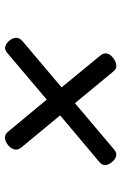

<svg xmlns="http://www.w3.org/2000/svg" viewBox="128 -838 506 803"><g transform="rotate(90 381.5 -437.0)"><path d="M587 -217Q572 -205 557 -204Q542 -203 529 -220L397 -379L202 -214Q188 -202 175 -205.5Q162 -209 150 -223Q139 -237 138.5 -251Q138 -265 153 -278L346 -441L212 -604Q201 -618 204.5 -631.5Q208 -645 222 -656Q238 -669 253.5 -670Q269 -671 279 -658L412 -497L605 -660Q618 -672 632 -669.5Q646 -667 658 -652Q670 -638 671 -624.5Q672 -611 658 -599L463 -435L597 -273Q609 -258 605.5 -243.5Q602 -229 587 -217Z"/></g></svg>

Font: Playwrite ZA
Style: Regular
Weight: 400
Designer: Veronika Burian, José Scaglione
Foundry: TypeTogether
Version: Version 1.002